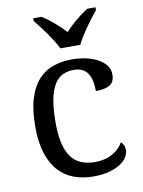

<svg xmlns="http://www.w3.org/2000/svg" viewBox="-87 -826 666 896"><g transform="rotate(-10 246.0 -378.0)"><path d="M283.2 9.8Q233.4 9.8 191.4 -5.6Q149.4 -21 119.1 -54.2Q88.9 -87.4 72 -139.4Q55.2 -191.4 55.2 -265.1Q55.2 -345.2 72 -399.2Q88.9 -453.1 118.9 -485.8Q148.9 -518.6 189.7 -532.2Q230.5 -545.9 277.8 -545.9Q309.1 -545.9 340.1 -539.8Q371.1 -533.7 396 -521Q420.9 -508.3 436.5 -489Q452.1 -469.7 452.1 -443.8Q452.1 -409.2 429.7 -395Q407.2 -380.9 362.8 -380.9Q362.8 -404.3 358.9 -425.3Q355 -446.3 345.5 -462.2Q335.9 -478 319.6 -487.1Q303.2 -496.1 277.8 -496.1Q249 -496.1 225.8 -485.4Q202.6 -474.6 186 -448.2Q169.4 -421.9 160.6 -377.4Q151.9 -333 151.9 -266.1Q151.9 -159.7 187.3 -107.4Q222.7 -55.2 303.2 -55.2Q349.6 -55.2 384.3 -74.7Q418.9 -94.2 436 -125Q443.4 -119.1 448.2 -109.4Q453.1 -99.6 453.1 -85.9Q453.1 -68.8 442.4 -51.8Q431.6 -34.7 410.4 -21Q389.2 -7.3 357.4 1.2Q325.7 9.8 283.2 9.8ZM133.8 -766.1H172.9Q187 -757.3 201.4 -746.6Q215.8 -735.8 229.7 -723.9Q243.7 -711.9 256.6 -699.5Q269.5 -687 280.8 -674.8Q292 -687 304.9 -699.5Q317.9 -711.9 332 -723.9Q346.2 -735.8 360.8 -746.6Q375.5 -757.3 389.6 -766.1H428.7V-752.9Q417 -738.8 402.8 -720.2Q388.7 -701.7 374.8 -681.9Q360.8 -662.1 348.6 -642.6Q336.4 -623 328.6 -606H233.9Q226.1 -623 213.9 -642.6Q201.7 -662.1 187.7 -681.9Q173.8 -701.7 159.7 -720.2Q145.5 -738.8 133.8 -752.9Z"/></g></svg>

Font: Droid-TTFautohint Serif
Style: Regular
Weight: 400
Foundry: Ascender Corporation
Version: Version 1.00; ttfautohint (v1.00rc1.4-1a1c-dirty) -l 8 -r 50